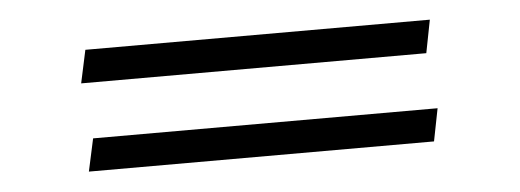

<svg xmlns="http://www.w3.org/2000/svg" viewBox="-28 -402 791 292"><g transform="rotate(-5 367.0 -256.5)"><path d="M625 -298.8H98.1L108.9 -349.1H634.8ZM625 -164.1H98.1L108.9 -213.9H634.8Z"/></g></svg>

Font: Aref Ruqaa
Style: Bold
Weight: 700
Designer: Abdullah Aref
Version: Version 1.002